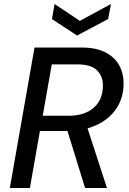

<svg xmlns="http://www.w3.org/2000/svg" viewBox="-20 -937 645 957"><path d="M29 0 152 -700H388Q461 -700 507.5 -675Q554 -650 575.5 -609Q597 -568 596 -518Q595 -447 559 -394.5Q523 -342 459.5 -313Q396 -284 313 -284H179L129 0ZM404 0 308 -311H412L513 0ZM193 -360H323Q400 -360 446 -399Q492 -438 493 -509Q494 -555 464.5 -585.5Q435 -616 367 -616H238ZM533 -917 519 -842 364 -760 239 -842 252 -917 378 -833Z"/></svg>

Font: DM Sans 20pt Medium
Style: Italic
Weight: 500
Italic angle: -10°
Version: Version 4.004;gftools[0.9.30]